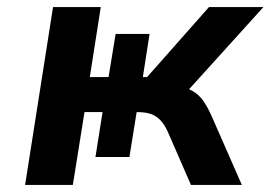

<svg xmlns="http://www.w3.org/2000/svg" viewBox="-20 -523 765 543"><path d="M51 0 130 -503H265L234 -305H287L307 -427H403L384 -305H396L571 -503H725L497 -251L476 -280Q507 -276 525 -265.5Q543 -255 555.5 -237Q568 -219 581 -189L664 0H520L456 -147Q447 -168 435.5 -181Q424 -194 408.5 -200Q393 -206 367 -206H354L370 -228L346 -79H250L270 -206H219L186 0Z"/></svg>

Font: Nunito Sans 6pt
Style: Bold Italic
Weight: 700
Italic angle: -9°
Version: Version 3.101;gftools[0.9.27]